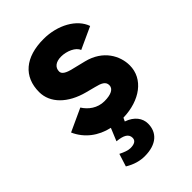

<svg xmlns="http://www.w3.org/2000/svg" viewBox="-215 -599 897 897"><g transform="rotate(-45 233.0 -151.0)"><path d="M195 210C274 210 314 171 314 113C314 78 291 45 244 29L252 12C364 9 446 -51 446 -140C446 -202 408 -277 311 -301L246 -317C211 -325 192 -336 192 -353C192 -379 212 -396 248 -396C284 -396 327 -378 336 -351L445 -401C423 -466 341 -512 248 -512C127 -512 58 -453 58 -351C58 -279 117 -220 213 -195L259 -183C292 -175 313 -166 313 -142C313 -118 288 -105 244 -105C198 -105 163 -132 143 -164L30 -112C57 -51 110 -11 177 4L151 67C194 71 216 83 216 109C216 129 198 136 175 136C159 136 139 128 119 118L99 181C133 202 166 210 195 210Z"/></g></svg>

Font: HB Figtree Prototype
Style: Bold
Weight: 700
Designer: Alfredo Marco Pradil
Foundry: Hanken Design Co.®
Version: Version 1.002;Glyphs 3.2 (3228)